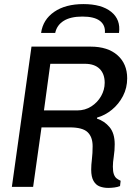

<svg xmlns="http://www.w3.org/2000/svg" viewBox="-20 -914 642 939"><path d="M509 5Q487 5 468 -2Q449 -9 437.5 -29Q426 -49 426 -84Q426 -107 429.5 -135.5Q433 -164 433 -199Q433 -244 408.5 -267.5Q384 -291 321 -291H183L142 0H38L134 -686H423Q507 -686 554.5 -644Q602 -602 602 -531Q602 -484 581.5 -444.5Q561 -405 527.5 -377.5Q494 -350 455 -339L454 -334Q491 -322 516 -292Q541 -262 541 -208Q541 -178 536.5 -149Q532 -120 532 -99Q532 -75 537 -61.5Q542 -48 550.5 -41.5Q559 -35 570 -30L567 -4Q555 1 539 3Q523 5 509 5ZM195 -374H358Q396 -374 426.5 -393.5Q457 -413 474.5 -444Q492 -475 492 -509Q492 -553 467 -577.5Q442 -602 395 -602H226ZM181 -753Q190 -818 245 -856Q300 -894 388 -894Q477 -894 524 -856Q571 -818 562 -753H493Q496 -791 468.5 -812Q441 -833 383 -833Q325 -833 291.5 -812Q258 -791 250 -753Z"/></svg>

Font: Chivo Mono
Style: Italic
Weight: 400
Italic angle: -8.05°
Monospace: yes
Version: Version 1.008